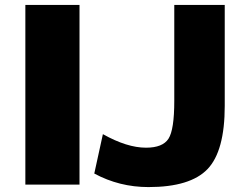

<svg xmlns="http://www.w3.org/2000/svg" viewBox="-20 -750 1006 780"><path d="M688 -730H893V-320Q893 -136 823 -63Q753 10 583 10Q465 10 363 -45L398 -205Q496 -150 573 -150Q641 -150 664.5 -186.5Q688 -223 688 -340ZM83 0V-730H303V0Z"/></svg>

Font: M PLUS 1p Black
Style: Regular
Weight: 900
Version: Version 1.061